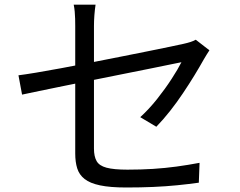

<svg xmlns="http://www.w3.org/2000/svg" viewBox="-20 -793 1040 831"><path d="M305.6 -128.7Q305.6 -151.3 305.6 -193.6Q305.6 -235.9 305.6 -288.8Q305.6 -341.8 305.6 -399.1Q305.6 -456.3 305.6 -510.7Q305.6 -565.1 305.6 -609.7Q305.6 -654.2 305.6 -680.8Q305.6 -695.7 305.2 -711.5Q304.8 -727.2 303.4 -742.8Q302 -758.4 299 -772.8H393.6Q390.3 -751 388.5 -726.8Q386.7 -702.7 386.7 -680.8Q386.7 -654.9 386.7 -612.5Q386.7 -570.2 386.7 -518.6Q386.7 -467 386.7 -412.9Q386.7 -358.8 386.7 -307.7Q386.7 -256.7 386.7 -215.8Q386.7 -174.8 386.7 -149.7Q386.7 -115.8 398.2 -95.7Q409.6 -75.6 441 -67.2Q472.4 -58.7 531.8 -58.7Q590.3 -58.7 642.4 -62Q694.4 -65.3 744.2 -72.1Q794 -78.9 843.7 -88.3L840.5 -2.3Q796 3.9 747.1 8.8Q698.1 13.7 643.5 16.1Q588.8 18.5 526.4 18.5Q456.8 18.5 413.1 9.3Q369.4 0.1 346.1 -18.3Q322.8 -36.7 314.2 -64.3Q305.6 -91.9 305.6 -128.7ZM886.4 -575.3Q881.2 -567.5 874.1 -556.1Q867.1 -544.7 861.6 -535.2Q844.3 -504.2 821.5 -466.8Q798.6 -429.3 772 -389.7Q745.5 -350 716 -312.6Q686.5 -275.2 656.6 -244.4L587 -285.9Q624.7 -320.2 659.8 -364.3Q694.9 -408.5 722.7 -451.4Q750.5 -494.3 765.3 -523.7Q758.7 -522.6 724.3 -515.4Q689.9 -508.2 636.7 -497.5Q583.5 -486.7 518.9 -473.9Q454.2 -461.1 387.4 -447.5Q320.5 -433.8 258.8 -421.5Q197.2 -409.2 149.1 -399Q101 -388.9 75.5 -383.5L59.9 -467.1Q87.5 -470.5 135.2 -478.4Q182.9 -486.4 243.7 -497.6Q304.4 -508.8 370.8 -521.8Q437.2 -534.8 501.8 -547.6Q566.4 -560.3 622.4 -571.7Q678.5 -583.1 718.3 -591.3Q758.2 -599.5 774.4 -603.3Q790.4 -606.8 804.5 -611.3Q818.6 -615.8 827.3 -621.1Z"/></svg>

Font: Shanggu Sans SC VF
Style: Regular
Weight: 250
Designer: GuiWonder
Version: Version 1.021